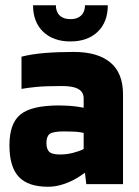

<svg xmlns="http://www.w3.org/2000/svg" viewBox="-20 -702 530 732"><path d="M16 -148Q16 -232 58.5 -266Q101 -300 205 -300Q240 -300 274 -295.5Q308 -291 318 -286V-190Q305 -195 284.5 -198Q264 -201 225 -201Q182 -201 169.5 -191.5Q157 -182 157 -157Q157 -133 168 -123Q179 -113 209 -113Q234 -113 257.5 -119Q281 -125 297.5 -133Q314 -141 318 -146V-56Q301 -40 275.5 -24.5Q250 -9 221 0.5Q192 10 163 10Q87 10 51.5 -28Q16 -66 16 -148ZM309 0 304 -42H299V-327Q299 -343 290 -353.5Q281 -364 262.5 -369Q244 -374 216 -374Q153 -374 117.5 -370.5Q82 -367 62 -363V-486Q102 -496 151.5 -500Q201 -504 262 -504Q352 -504 400.5 -464Q449 -424 449 -342V0ZM391 -682Q391 -618 352.5 -581Q314 -544 248.5 -544Q183 -544 144.5 -581Q106 -618 106 -682H193Q193 -657 207.5 -643Q221.9 -629 248.8 -629Q275 -629 289.5 -643Q304 -657 304 -682Z"/></svg>

Font: Blinker
Style: Regular
Weight: 400
Designer: Juergen Huber
Foundry: supertype
Version: 1.017